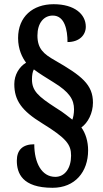

<svg xmlns="http://www.w3.org/2000/svg" viewBox="-20 -780 490 913"><path d="M230 113C337 113 399 37 399 -65C399 -108 387 -146 367 -174C398 -196 422 -242 422 -292C422 -378 368 -420 241 -493C188 -523 158 -548 158 -611C158 -670 188 -706 231 -706C288 -706 301 -637 301 -580C358 -580 388 -614 388 -653C388 -712 335 -760 235 -760C136 -760 66 -701 66 -599C66 -545 86 -506 104 -482C71 -462 48 -424 48 -380C48 -302 84 -253 180 -194C297 -122 318 -92 318 -40C318 19 289 61 243 61C178 61 143 -6 143 -94C88 -94 60 -67 60 -16C60 43 85 113 230 113ZM324 -211C307 -223 286 -243 246 -267C161 -322 132 -348 132 -403C132 -422 135 -440 141 -450C167 -430 199 -411 234 -389C311 -342 332 -306 332 -260C332 -240 328 -220 324 -211Z"/></svg>

Font: Noto Serif Georgian ExtraCondensed ExtraBold
Style: Regular
Weight: 800
Width: 2
Designer: Monotype Design Team, Akaki Razmadze
Foundry: Google LLC
Version: Version 2.003